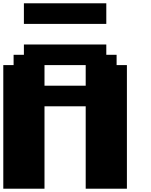

<svg xmlns="http://www.w3.org/2000/svg" viewBox="-20 -1145 915 1165"><path d="M500 0H750V-750H687.5V-812.5H625V-875H125V-812.5H62.5V-750H0V0H250V-500H500ZM500 -625H250V-750H500ZM125 -1000H625V-1125H125Z"/></svg>

Font: Faithful 32x
Style: Bold
Weight: 400
Foundry: Faithful Resource Pack
Version: Version 1.0; January 27, 2023